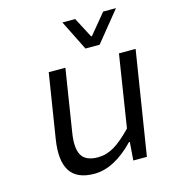

<svg xmlns="http://www.w3.org/2000/svg" viewBox="-109 -811 819 913"><g transform="rotate(-15 300.0 -354.0)"><path d="M356 -573.2 282.2 -721.2H345.2L397 -622.1H400.9L482.9 -721.2H545.9L425.8 -573.2ZM244.1 13.2Q158.2 13.2 125 -38.6Q91.8 -90.3 107.9 -192.9L158.2 -509.8H240.2L191.9 -204.1Q179.7 -128.4 200.2 -93.3Q220.7 -58.1 280.8 -58.1Q321.8 -58.1 360.1 -80.6Q398.4 -103 448.2 -154.8L503.9 -509.8H585.9L504.9 0H438L444.8 -89.8H440.9Q341.3 13.2 244.1 13.2Z"/></g></svg>

Font: Office Code Pro Italic
Style: Regular
Weight: 400
Italic angle: -9°
Designer: Nathan Rutzky & Paul D. Hunt
Foundry: Adobe Systems Incorporated
Version: Version 1.004;PS 001.004;hotconv 1.0.70;makeotf.lib2.5.58329